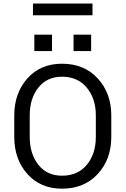

<svg xmlns="http://www.w3.org/2000/svg" viewBox="-20 -1094 735 1124"><path d="M521.5 -1004.5H173V-1073.5H521.5ZM284.5 -795H181V-891H284.5ZM513.5 -795H410.5V-891H513.5ZM343 10.5Q217 10.5 140.2 -75.5Q63.5 -161.5 63.5 -292.5V-418Q63.5 -548.5 140.2 -634.8Q217 -721 343 -721Q473 -721 552.2 -634.8Q631.5 -548.5 631.5 -418V-292.5Q631.5 -161.5 552.2 -75.5Q473 10.5 343 10.5ZM343 -65.5Q435.5 -65.5 488.2 -129.2Q541 -193 541 -292.5V-419Q541 -517 487.8 -581Q434.5 -645 343 -645Q255 -645 204.5 -581Q154 -517 154 -419V-292.5Q154 -193.5 204.5 -129.5Q255 -65.5 343 -65.5Z"/></svg>

Font: Roberto Sans
Style: Regular
Weight: 400
Designer: Google (font) & Cristiano Sobral (main changes)
Version: Version 1.500; ttfautohint (v1.8.4.7-5d5b-dirty)